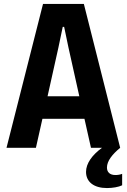

<svg xmlns="http://www.w3.org/2000/svg" viewBox="-20 -749 643 973"><path d="M13 0H162L195 -147H408L441 0H497C446 37 416 80 416 122C416 173 456 204 522 204C550 204 581 199 599 190V132C589 136 577 138 565 138C536 138 522 123 522 100C522 67 549 33 589 0L405 -729H198ZM276 -508 298 -613H305L327 -508L382 -261H221Z"/></svg>

Font: Mona Sans SemiCondensed
Style: Bold
Weight: 700
Width: 4
Designer: Deni Anggara
Foundry: GitHub
Version: Version 2.000